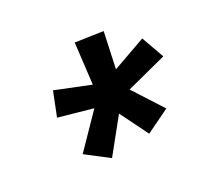

<svg xmlns="http://www.w3.org/2000/svg" viewBox="-97 -953 716 679"><g transform="rotate(-30 260.5 -614.0)"><path d="M184 -404 101 -468 218 -588 87 -625 123 -716 255 -663 274 -824 383 -808 353 -669 488 -717 521 -625 359 -583 438 -460 341 -413 284 -528Z"/></g></svg>

Font: Iosevka Web
Style: Bold Italic
Weight: 700
Italic angle: -9°
Monospace: yes
Designer: Belleve Invis
Foundry: Belleve Invis
Version: Version 28.0.3; ttfautohint (v1.8.3)